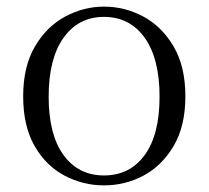

<svg xmlns="http://www.w3.org/2000/svg" viewBox="-20 -546 630 580"><path d="M294 14Q231 14 175 -15.5Q119 -45 84.5 -105Q50 -165 50 -255Q50 -345 85.5 -405.5Q121 -466 177 -496Q233 -526 294 -526Q357 -526 413 -496Q469 -466 504.5 -405.5Q540 -345 540 -255Q540 -165 504.5 -105Q469 -45 413.5 -15.5Q358 14 294 14ZM294 -16Q372 -16 417 -77.5Q462 -139 462 -254Q462 -369 417 -432Q372 -495 294 -495Q217 -495 172 -432Q127 -369 127 -254Q127 -139 172 -77.5Q217 -16 294 -16Z"/></svg>

Font: Noto Serif JP ExtraLight Light
Style: Regular
Weight: 300
Version: Version 2.003-H1;hotconv 1.1.1;makeotfexe 2.6.0